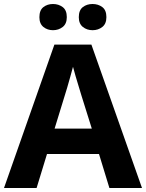

<svg xmlns="http://www.w3.org/2000/svg" viewBox="-20 -940 730 960"><path d="M527 0 475 -170H215L163 0H0L252 -717H437L690 0ZM387 -463Q382 -480 374 -506Q366 -532 358 -559Q350 -586 345 -606Q340 -586 331.5 -556.5Q323 -527 315.5 -500.5Q308 -474 304 -463L253 -297H439ZM177 -854Q177 -889 197 -904.5Q217 -920 244.9 -920Q272.8 -920 293.4 -904.6Q314 -889.2 314 -854.4Q314 -821 293.4 -805Q272.8 -789 244.9 -789Q217 -789 197 -805.2Q177 -821.5 177 -854ZM374 -854Q374 -889 394.1 -904.5Q414.3 -920 442.6 -920Q471 -920 491.5 -904.6Q512 -889.2 512 -854.4Q512 -821 491.4 -805Q470.9 -789 443 -789Q414.5 -789 394.3 -805.2Q374 -821.5 374 -854Z"/></svg>

Font: Noto Sans Sinhala
Style: Regular
Weight: 400
Designer: Jelle Bosma - Monotype Design Team
Foundry: Monotype Imaging Inc.
Version: Version 2.006